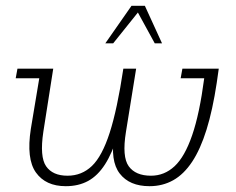

<svg xmlns="http://www.w3.org/2000/svg" viewBox="-20 -630 812 660"><path d="M206 10Q137 10 103.5 -37Q70 -84 86 -187L115 -361H34L40 -394H163L129 -177Q116 -91 138.5 -58.5Q161 -26 212 -26Q261 -26 296 -59.5Q331 -93 357 -173.5Q383 -254 404 -394H448L413 -177Q399 -91 422.5 -58.5Q446 -26 499 -26Q545 -26 580 -58.5Q615 -91 640.5 -165Q666 -239 682 -361H601L607 -394H732L725 -345Q711 -252 690 -184.5Q669 -117 640.5 -74Q612 -31 575.5 -10.5Q539 10 494 10Q425 10 391.5 -33.5Q358 -77 373 -168H386Q366 -104 341 -65Q316 -26 283 -8Q250 10 206 10ZM342 -481 432 -610H478L537 -481H512L454 -587L369 -481Z"/></svg>

Font: Rokkitt SemiBold ExtraLight
Style: Italic
Weight: 250
Italic angle: -9°
Version: Version 3.103